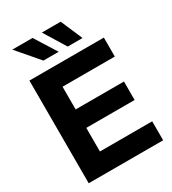

<svg xmlns="http://www.w3.org/2000/svg" viewBox="-222 -1061 1056 1178"><g transform="rotate(-30 305.5 -472.0)"><path d="M52.3 -727.5H579.7V-593.2H209.4V-432.4H551.7V-301.6H209.4V-134.4H579.7V0H52.3ZM265.6 -944.4H399L465.2 -790.7H360.2ZM56.3 -944.4H199.6L296.3 -790.7H188.1Z"/></g></svg>

Font: Intratopia Thin
Style: Regular
Weight: 100
Designer: Rasmus Andersson
Foundry: rsms
Version: Version 3.000;Glyphs 3.2.3 (3260)